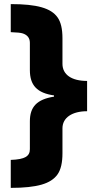

<svg xmlns="http://www.w3.org/2000/svg" viewBox="-20 -744 473 932"><path d="M402.8 -351.1C328.1 -351.1 283.2 -381.3 283.2 -434.1V-558.1C283.2 -603.5 275.4 -637.2 259.3 -659.7C227.5 -704.6 159.7 -724.1 32.2 -724.1V-587.9C61.5 -586.9 81.1 -585 91.3 -581.5C110.8 -574.7 125 -561.5 125 -536.1V-403.8C125 -330.1 159.7 -292.5 242.2 -280.8V-274.9C158.7 -261.7 125 -225.1 125 -154.8V-20C125 13.7 102.5 29.8 32.2 32.2V168C96.2 168 146 162.6 181.6 152.3C217.3 142.1 243.2 125.5 259.3 102.5C275.4 79.6 283.2 45.4 283.2 0V-121.1C283.2 -173.3 330.6 -204.1 402.8 -204.1Z"/></svg>

Font: Sahel Black
Style: Bold
Weight: 900
Foundry: Saber Rastikerdar (saber.rastikerdar@gmail.com)
Version: Version 3.4.0